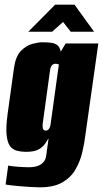

<svg xmlns="http://www.w3.org/2000/svg" viewBox="-20 -681 441 822"><path d="M150 121Q133 121 109.5 119.5Q86 118 63 116Q40 114 23.5 112Q7 110 4 109L15 28Q30 31 58 33Q86 35 104 35Q116 35 128 33Q140 31 150.5 25.5Q161 20 168.5 10Q176 0 178 -16L188 -89Q183 -82 174.5 -68Q166 -54 147.5 -42.5Q129 -31 92 -31Q70 -31 51.5 -36Q33 -41 22 -57Q11 -73 8 -106Q5 -139 13 -196L40 -391Q47 -440 69.5 -463Q92 -486 118 -493Q144 -500 161 -500Q182 -500 198 -498Q214 -496 225 -488Q236 -480 240 -460L261 -495H401L345 -99Q341 -66 332 -28Q323 10 303.5 44Q284 78 247.5 99.5Q211 121 150 121ZM176 -122Q181 -122 185 -124.5Q189 -127 192.5 -134Q196 -141 197 -152L232 -405Q230 -406 228 -406.5Q226 -407 223.5 -407.5Q221 -408 216 -408Q209 -408 202.5 -401.5Q196 -395 194 -378L163 -153Q162 -144 162.5 -138Q163 -132 164.5 -128.5Q166 -125 169 -123.5Q172 -122 176 -122ZM101 -545 216 -661H299L383 -545H283L250 -587L203 -545Z"/></svg>

Font: Alumni Sans Thin Black
Style: Italic
Weight: 900
Italic angle: -8°
Version: Version 1.016